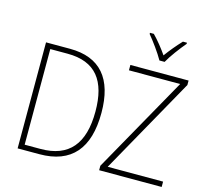

<svg xmlns="http://www.w3.org/2000/svg" viewBox="-129 -1099 1352 1249"><g transform="rotate(15 547.5 -474.5)"><path d="M836 -791H871C895 -835 944 -900 979 -941V-949H952C916 -911 882 -870 853 -830C826 -869 789 -916 756 -949H730V-941C762 -903 811 -836 836 -791ZM560 -364C560 -593 459 -714 254 -714H93V0H239C455 0 560 -124 560 -364ZM1063 0V-36H690L1053 -684V-714H661V-678H1006L642 -30V0ZM520 -362C520 -145 429 -35 238 -35H131V-679H247C438 -679 520 -568 520 -362Z"/></g></svg>

Font: Noto Sans SemiCondensed ExtraLight
Style: Regular
Weight: 200
Width: 4
Designer: Monotype Design Team
Foundry: Monotype Imaging Inc.
Version: Version 2.013